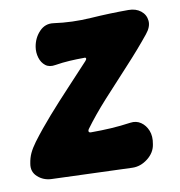

<svg xmlns="http://www.w3.org/2000/svg" viewBox="-84 -581 621 662"><g transform="rotate(-10 226.0 -250.5)"><path d="M202 -138Q199 -133 200.5 -129.5Q202 -126 208 -126Q245 -126 278.5 -128Q312 -130 347 -135Q368 -138 384 -127Q400 -116 408 -96Q416 -76 411 -49Q407 -20 381.5 0Q356 20 327 19L46 9Q18 8 -2 -10Q-22 -28 -17 -56Q-14 -76 -6.5 -92Q1 -108 15 -127Q45 -167 81.5 -208.5Q118 -250 157 -291.5Q196 -333 231 -371Q236 -376 235.5 -380Q235 -384 228 -383Q203 -383 178 -381.5Q153 -380 128 -376Q106 -372 92.5 -382.5Q79 -393 73.5 -411.5Q68 -430 71 -449Q76 -480 96.5 -501.5Q117 -523 146 -519Q210 -510 276.5 -514.5Q343 -519 408 -519Q434 -519 451 -505.5Q468 -492 470 -470.5Q472 -449 453 -426Q415 -379 368.5 -329Q322 -279 278.5 -231Q235 -183 202 -138Z"/></g></svg>

Font: Winky Sans
Style: Bold Italic
Weight: 700
Italic angle: -8.97852°
Designer: Simon Atzbach
Foundry: typofactur
Version: Version 1.205